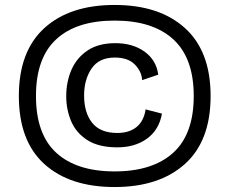

<svg xmlns="http://www.w3.org/2000/svg" viewBox="-20 -671 925 774"><path d="M442 83Q261 83 158.5 -10Q56 -103 56 -284Q56 -464 158.5 -557.5Q261 -651 442 -651Q623 -651 726 -557.5Q829 -464 829 -284Q829 -103 725.5 -10Q622 83 442 83ZM442 20Q595 20 678 -55Q761 -130 761 -284Q761 -437 678.5 -512.5Q596 -588 442 -588Q288 -588 206.5 -512.5Q125 -437 125 -284Q125 -130 207 -55Q289 20 442 20ZM453 -77Q378 -77 332.5 -106Q287 -135 267 -182Q247 -229 247 -283Q247 -341 268 -389.5Q289 -438 333 -467.5Q377 -497 445 -497Q515 -497 562.5 -463Q610 -429 618 -370L553 -348Q551 -383 523.5 -411Q496 -439 443 -439Q379 -439 349 -394.5Q319 -350 319 -286Q319 -217 351.5 -176Q384 -135 453 -135Q501 -135 530.5 -159Q560 -183 567 -230L633 -213Q621 -147 572.5 -112Q524 -77 453 -77Z"/></svg>

Font: Bricolage Grotesque 12pt Light
Style: Regular
Weight: 300
Designer: Mathieu Triay
Foundry: Atelier Triay
Version: Version 1.001; ttfautohint (v1.8.4.7-5d5b);gftools[0.9.33.de